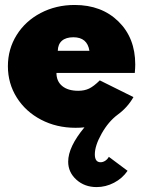

<svg xmlns="http://www.w3.org/2000/svg" viewBox="-20 -500 576 773"><path d="M284.1 14.5Q207.7 14.5 145.5 -18Q83.2 -50.5 47.5 -107.3Q11.8 -164.1 11.8 -233.6Q11.8 -302.3 47 -358.9Q82.3 -415.5 143.9 -447.7Q205.5 -480 280.5 -480Q389.1 -480 456.8 -413.6Q524.5 -347.3 524.5 -240.5Q524.5 -226.8 522.7 -206.4H207.3Q207.3 -172.7 230.5 -153.6Q253.6 -134.5 295 -134.5Q320 -134.5 338.6 -143.4Q357.3 -152.3 381.8 -176.4L517.3 -109.1Q493.6 -67.3 453.6 -38.2Q416.4 -10.5 389.1 38Q361.8 86.4 361.8 121.4Q361.8 153.2 385 153.2Q394.5 153.2 403.6 147.3Q412.7 141.4 418.2 131.4L493.6 187.7Q472.7 218.2 439.1 235.7Q405.5 253.2 369.1 253.2Q320.5 253.2 287.5 223.4Q254.5 193.6 254.5 150.9Q254.5 91.4 320 12.7Q304.1 14.5 284.1 14.5ZM212.7 -295.5H340Q331.4 -350 275.5 -350Q245.5 -350 229.3 -335.9Q213.2 -321.8 212.7 -295.5Z"/></svg>

Font: Spartan MB Black
Style: Regular
Weight: 900
Designer: Matt Bailey, Mirko Velimirovic
Foundry: Matt Bailey
Version: Version 1.005